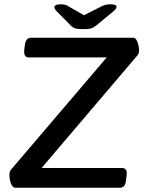

<svg xmlns="http://www.w3.org/2000/svg" viewBox="-20 -876 692 896"><path d="M52 0Q42 0 35.5 -10.5Q29 -21 26.5 -35Q24 -49 24 -58Q24 -67 25 -72.5Q26 -78 32 -85L478 -608H115Q90 -608 93 -642L96 -665Q100 -700 125 -700H601Q611 -700 617 -689.5Q623 -679 626 -665Q629 -651 629 -642Q629 -633 627.5 -628Q626 -623 620 -616L174 -92H550Q575 -92 571 -58L568 -35Q565 0 540 0ZM494 -856Q524 -856 524 -844Q524 -834 503 -818L429 -757Q417 -747 405 -743.5Q393 -740 368 -740Q343 -740 331.5 -743.5Q320 -747 310 -757L250 -818Q240 -827 237 -832.5Q234 -838 234 -842Q234 -848 240.5 -852Q247 -856 263 -856Q274 -856 283 -854Q292 -852 302 -845L372 -805L451 -845Q463 -851 473 -853.5Q483 -856 494 -856Z"/></svg>

Font: Asap Semi Expanded Semi Expanded Medium
Style: Italic
Weight: 500
Width: 6
Italic angle: -6°
Designer: Pablo Cosgaya
Foundry: Omnibus-Type
Version: Version 3.001; ttfautohint (v1.8.4.7-5d5b)